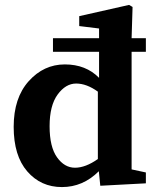

<svg xmlns="http://www.w3.org/2000/svg" viewBox="-20 -740 632 775"><path d="M379.9 -530.8H193.8V-585.9H379.9V-625L299.8 -634.8V-674.8L501 -720.2L515.1 -711.9L511.2 -585.9H568.8V-530.8H511.2V-56.2L568.8 -43.9V0L384.8 9.8L378.9 -48.8Q314.9 15.1 230 15.1Q145 15.1 90.1 -48.1Q35.2 -111.3 35.2 -228Q35.2 -344.7 95.9 -412.4Q156.7 -480 241.7 -480Q326.7 -480 379.9 -425.8ZM375 -98.1V-370.1Q329.6 -402.8 287.4 -402.8Q245.1 -402.8 212.6 -358.4Q180.2 -314 180.2 -230.5Q180.2 -147 210.2 -105Q240.2 -63 282.7 -63Q325.2 -63 375 -98.1Z"/></svg>

Font: SourceSerifPro-Bold
Style: Bold
Weight: 700
Designer: Frank Grießhammer
Foundry: Adobe Systems Incorporated
Version: Version 1.014;PS Version 1.0;hotconv 1.0.73;makeotf.lib2.5.5